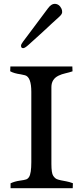

<svg xmlns="http://www.w3.org/2000/svg" viewBox="-20 -983 432 1003"><path d="M248.5 -127Q248.5 -78.6 257.8 -64.9Q267.1 -51.3 276.6 -47.4Q286.1 -43.5 298.6 -41Q311 -38.6 326.7 -35.6Q342.3 -32.7 360.8 -25.9L359.9 0H35.2V-25.4Q57.1 -35.6 82.3 -39.1Q107.4 -42.5 116.5 -45.7Q125.5 -48.8 131.8 -58.6Q143.6 -77.1 143.6 -135.7V-502.9Q143.6 -580.6 110.8 -589.8Q100.6 -592.8 88.4 -594.7Q52.7 -599.6 33.2 -610.8L34.2 -635.7H357.9L358.9 -610.4Q341.3 -604.5 321.8 -600.1Q302.2 -595.7 286.1 -587.9Q248.5 -569.8 248.5 -527.8ZM101.1 -731.4Q89.8 -731.4 89.8 -744.1Q89.8 -751.5 100.1 -765.1Q110.4 -778.8 129.6 -804.4Q148.9 -830.1 168.5 -856.4Q218.8 -923.8 230.5 -939.5Q248 -962.9 265.1 -962.9Q289.1 -962.9 301.3 -937.5Q304.7 -930.2 304.7 -919.7Q304.7 -909.2 290.3 -896.2Q275.9 -883.3 251 -860.4Q226.1 -837.4 201.7 -814.5Q146 -763.7 127.7 -747.6Q109.4 -731.4 101.1 -731.4Z"/></svg>

Font: RadleyRegular
Style: Regular
Weight: 400
Designer: vernon adams
Foundry: vernon adams
Version: Version 1.000;PS 001.001;hotconv 1.0.56